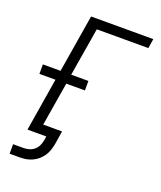

<svg xmlns="http://www.w3.org/2000/svg" viewBox="-161 -836 923 1102"><g transform="rotate(20 300.0 -285.0)"><path d="M32 165V107H96Q113 107 130 102Q147 97 160.5 85.5Q174 74 181.5 58Q189 42 192 25L196 0H81L134 -324H36V-382H144L202 -735H582L573 -677H258L209 -382H314V-324H200L156 -58H271L258 25Q254 44 248 62.5Q242 81 231 97.5Q220 114 204.5 127.5Q189 141 171 149.5Q153 158 134 161.5Q115 165 96 165Z"/></g></svg>

Font: Iosevka Curly LtExObl
Style: Regular
Weight: 300
Width: 7
Italic angle: -9°
Monospace: yes
Designer: Belleve Invis
Foundry: Belleve Invis
Version: Version 11.1.0; ttfautohint (v1.8.3)